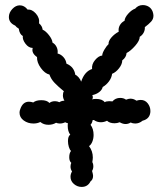

<svg xmlns="http://www.w3.org/2000/svg" viewBox="-20 -732 640 757"><path d="M40 -631Q15 -642 15 -665Q15 -682 28.5 -696.5Q42 -711 58 -711Q76 -711 89 -694Q106 -696 121.5 -678.5Q137 -661 134 -640Q147 -629 148 -615Q160 -610 173 -593.5Q186 -577 187 -564Q198 -558 203.5 -546Q209 -534 207 -521Q220 -518 230 -507Q240 -496 242 -481Q272 -469 277 -437Q283 -435 290 -427Q297 -419 300 -410Q313 -450 343 -460Q341 -479 355 -495.5Q369 -512 383 -513Q383 -522 392 -537Q401 -552 408 -558Q407 -570 419 -584Q431 -598 448 -607Q446 -621 452.5 -632.5Q459 -644 471 -650Q472 -663 485.5 -678Q499 -693 513 -698Q525 -712 543 -712Q556 -712 566.5 -705.5Q577 -699 582 -686Q585 -677 585 -670Q585 -657 576 -647Q567 -637 551 -625Q552 -614 546.5 -603.5Q541 -593 531 -587Q531 -572 513 -551.5Q495 -531 479 -523Q478 -506 462 -494Q462 -479 449.5 -463Q437 -447 422 -441Q420 -425 409.5 -411Q399 -397 385 -389Q382 -377 370.5 -368.5Q359 -360 344 -357Q344 -356 345 -354Q346 -352 346 -348Q346 -343 343 -340Q348 -342 359 -342Q383 -342 393 -329Q398 -333 410 -333Q419 -333 423 -332Q435 -346 454 -346Q467 -346 477 -339Q487 -343 494 -343Q507 -343 518 -335Q527 -338 535 -338Q552 -338 562.5 -324.5Q573 -311 573 -294Q573 -280 565.5 -270Q558 -260 542 -256Q529 -245 513 -245Q503 -245 495 -249Q486 -243 475 -243Q464 -243 452 -250Q442 -246 432 -246Q412 -246 402 -256Q390 -250 378 -250Q362 -250 350 -259L345 -258Q344 -248 337 -240Q349 -224 349 -200Q349 -186 344 -173.5Q339 -161 331 -156Q346 -136 346 -111Q346 -105 344 -93Q348 -86 348 -77Q348 -66 343 -58Q347 -44 347 -39Q347 -24 337 -17Q326 5 302 5Q285 5 271.5 -6.5Q258 -18 258 -35Q258 -46 264 -56Q258 -65 258 -75Q258 -83 261 -90Q253 -97 253 -112Q253 -128 260 -137Q255 -141 251.5 -152.5Q248 -164 248 -176Q248 -195 257 -201Q247 -214 247 -236Q247 -243 248 -246Q245 -246 237 -250Q227 -245 216 -245Q208 -245 201 -248Q188 -240 171 -240Q152 -240 139 -251Q127 -245 112 -245Q90 -245 73.5 -257Q57 -269 57 -288Q57 -295 60 -302Q70 -331 94 -331Q102 -331 111 -328Q122 -337 143 -337Q165 -337 175 -326Q183 -333 197 -333Q206 -333 214 -329Q223 -335 234 -335Q228 -345 228 -356Q228 -367 232 -372Q210 -390 195.5 -405Q181 -420 175 -438Q157 -442 141 -464Q125 -486 126 -507Q103 -523 109 -543Q93 -543 80.5 -559.5Q68 -576 70 -590Q57 -597 54 -619Q44 -625 40 -631Z"/></svg>

Font: Pangolin
Style: Regular
Weight: 400
Designer: Kevin Burke
Foundry: Google, Inc.
Version: Version 1.101